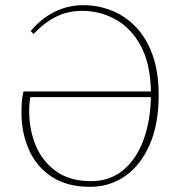

<svg xmlns="http://www.w3.org/2000/svg" viewBox="-20 -710 697 743"><path d="M63 -275Q63 -304 65 -322.5Q67 -341 71 -356H564Q562 -465 524 -534Q486 -603 426 -635.5Q366 -668 299 -668Q241 -668 194.5 -644Q148 -620 110 -578L99 -590Q138 -637 190 -663.5Q242 -690 303 -690Q358 -690 410 -670Q462 -650 503.5 -608Q545 -566 569.5 -500Q594 -434 594 -342Q594 -229 559 -149.5Q524 -70 464 -28.5Q404 13 329 13Q239 13 180 -26Q121 -65 92 -130.5Q63 -196 63 -275ZM332 -9Q405 -9 456 -51Q507 -93 534.5 -166.5Q562 -240 564 -334H97Q95 -319 94 -309Q93 -299 93 -278Q93 -207 119 -145.5Q145 -84 198 -46.5Q251 -9 332 -9Z"/></svg>

Font: Source Serif Pro ExtraLight
Style: Regular
Weight: 200
Designer: Frank Grießhammer
Foundry: Adobe Systems Incorporated
Version: Version 3.001;hotconv 1.0.111;makeotfexe 2.5.65597